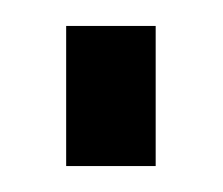

<svg xmlns="http://www.w3.org/2000/svg" viewBox="-20 -128 172 148"><path d="M100 -108V0H31V-108Z"/></svg>

Font: Pathway Extreme Condensed Light
Style: Regular
Weight: 300
Width: 3
Version: Version 1.001;gftools[0.9.26]